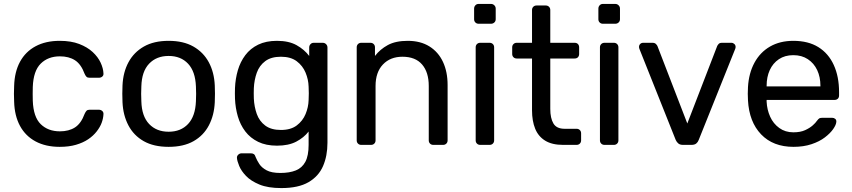

<svg xmlns="http://www.w3.org/2000/svg" viewBox="-20 -738 4340 978"><path d="M284 10Q213 10 161.5 -17.5Q110 -45 82 -96.5Q54 -148 52 -220Q51 -235 51 -260Q51 -285 52 -300Q54 -372 82 -423.5Q110 -475 161.5 -502.5Q213 -530 284 -530Q342 -530 383.5 -514Q425 -498 452 -473Q479 -448 492.5 -419Q506 -390 507 -364Q508 -354 501 -348Q494 -342 484 -342H436Q426 -342 421 -346.5Q416 -351 411 -362Q393 -411 362 -431Q331 -451 285 -451Q225 -451 187.5 -414Q150 -377 147 -295Q146 -259 147 -225Q150 -142 187.5 -105.5Q225 -69 285 -69Q331 -69 362 -89Q393 -109 411 -158Q416 -169 421 -174Q426 -179 436 -179H484Q494 -179 501 -172.5Q508 -166 507 -156Q506 -135 498 -113Q490 -91 472.5 -68.5Q455 -46 429 -28.5Q403 -11 367 -0.5Q331 10 284 10Z M839 10Q763 10 712 -19Q661 -48 634 -99.5Q607 -151 604 -217Q603 -234 603 -260.5Q603 -287 604 -303Q607 -370 634.5 -421Q662 -472 713 -501Q764 -530 839 -530Q914 -530 965 -501Q1016 -472 1043.5 -421Q1071 -370 1074 -303Q1075 -287 1075 -260.5Q1075 -234 1074 -217Q1071 -151 1044 -99.5Q1017 -48 966 -19Q915 10 839 10ZM839 -67Q901 -67 938 -106.5Q975 -146 978 -222Q979 -237 979 -260Q979 -283 978 -298Q975 -374 938 -413.5Q901 -453 839 -453Q777 -453 739.5 -413.5Q702 -374 700 -298Q699 -283 699 -260Q699 -237 700 -222Q702 -146 739.5 -106.5Q777 -67 839 -67Z M1413 220Q1345 220 1301.5 202Q1258 184 1233.5 158.5Q1209 133 1198.5 107.5Q1188 82 1187 67Q1186 57 1193.5 50Q1201 43 1210 43H1258Q1267 43 1273 47Q1279 51 1283 64Q1289 79 1301 97.5Q1313 116 1338 129.5Q1363 143 1408 143Q1455 143 1487 130Q1519 117 1535.5 86Q1552 55 1552 0V-68Q1528 -37 1489 -16.5Q1450 4 1391 4Q1335 4 1295 -15.5Q1255 -35 1229.5 -68.5Q1204 -102 1191.5 -145Q1179 -188 1177 -235Q1176 -263 1177 -290Q1179 -337 1191.5 -380Q1204 -423 1229.5 -457Q1255 -491 1295 -510.5Q1335 -530 1391 -530Q1451 -530 1490.5 -508Q1530 -486 1555 -453V-496Q1555 -506 1561.5 -513Q1568 -520 1578 -520H1624Q1634 -520 1641 -513Q1648 -506 1648 -496V-11Q1648 56 1625.5 108Q1603 160 1551.5 190Q1500 220 1413 220ZM1411 -76Q1461 -76 1491.5 -99Q1522 -122 1536.5 -157Q1551 -192 1552 -228Q1553 -242 1553 -262.5Q1553 -283 1552 -297Q1551 -333 1536.5 -368Q1522 -403 1491.5 -426Q1461 -449 1411 -449Q1361 -449 1331 -426.5Q1301 -404 1288 -367.5Q1275 -331 1273 -289Q1272 -263 1273 -236Q1275 -194 1288 -157.5Q1301 -121 1331 -98.5Q1361 -76 1411 -76Z M1820 0Q1810 0 1803.5 -6.5Q1797 -13 1797 -23V-497Q1797 -507 1803.5 -513.5Q1810 -520 1820 -520H1867Q1877 -520 1883.5 -513.5Q1890 -507 1890 -497V-453Q1916 -487 1955.5 -508.5Q1995 -530 2057 -530Q2122 -530 2167.5 -501.5Q2213 -473 2236.5 -422.5Q2260 -372 2260 -305V-23Q2260 -13 2253.5 -6.5Q2247 0 2237 0H2187Q2177 0 2170.5 -6.5Q2164 -13 2164 -23V-300Q2164 -370 2130 -409.5Q2096 -449 2030 -449Q1968 -449 1930.5 -409.5Q1893 -370 1893 -300V-23Q1893 -13 1886.5 -6.5Q1880 0 1870 0Z M2426 0Q2416 0 2409.5 -6.5Q2403 -13 2403 -23V-497Q2403 -507 2409.5 -513.5Q2416 -520 2426 -520H2474Q2484 -520 2490.5 -513.5Q2497 -507 2497 -497V-23Q2497 -13 2490.5 -6.5Q2484 0 2474 0ZM2418 -617Q2408 -617 2401.5 -623.5Q2395 -630 2395 -640V-694Q2395 -704 2401.5 -711Q2408 -718 2418 -718H2481Q2491 -718 2498 -711Q2505 -704 2505 -694V-640Q2505 -630 2498 -623.5Q2491 -617 2481 -617Z M2848 0Q2792 0 2757 -21.5Q2722 -43 2706 -82.5Q2690 -122 2690 -176V-440H2612Q2602 -440 2595.5 -446.5Q2589 -453 2589 -463V-497Q2589 -507 2595.5 -513.5Q2602 -520 2612 -520H2690V-687Q2690 -697 2696.5 -703.5Q2703 -710 2713 -710H2760Q2770 -710 2776.5 -703.5Q2783 -697 2783 -687V-520H2907Q2918 -520 2924 -513.5Q2930 -507 2930 -497V-463Q2930 -453 2924 -446.5Q2918 -440 2907 -440H2783V-183Q2783 -136 2799 -109Q2815 -82 2856 -82H2917Q2927 -82 2933.5 -75.5Q2940 -69 2940 -59V-23Q2940 -13 2933.5 -6.5Q2927 0 2917 0Z M3059 0Q3049 0 3042.5 -6.5Q3036 -13 3036 -23V-497Q3036 -507 3042.5 -513.5Q3049 -520 3059 -520H3107Q3117 -520 3123.5 -513.5Q3130 -507 3130 -497V-23Q3130 -13 3123.5 -6.5Q3117 0 3107 0ZM3051 -617Q3041 -617 3034.5 -623.5Q3028 -630 3028 -640V-694Q3028 -704 3034.5 -711Q3041 -718 3051 -718H3114Q3124 -718 3131 -711Q3138 -704 3138 -694V-640Q3138 -630 3131 -623.5Q3124 -617 3114 -617Z M3459 0Q3444 0 3435.5 -7Q3427 -14 3422 -25L3237 -489Q3235 -494 3235 -499Q3235 -508 3241 -514Q3247 -520 3256 -520H3304Q3315 -520 3321 -514Q3327 -508 3329 -503L3481 -109L3633 -503Q3635 -508 3640.5 -514Q3646 -520 3657 -520H3706Q3714 -520 3720.5 -514Q3727 -508 3727 -499Q3727 -494 3725 -489L3539 -25Q3535 -14 3526.5 -7Q3518 0 3502 0Z M4022 10Q3918 10 3857 -53.5Q3796 -117 3790 -227Q3789 -240 3789 -260.5Q3789 -281 3790 -294Q3794 -365 3823 -418.5Q3852 -472 3902.5 -501Q3953 -530 4021 -530Q4097 -530 4148.5 -498Q4200 -466 4227 -407Q4254 -348 4254 -269V-252Q4254 -241 4247.5 -235Q4241 -229 4231 -229H3885Q3885 -228 3885 -225Q3885 -222 3885 -220Q3887 -179 3903 -143.5Q3919 -108 3949.5 -86Q3980 -64 4021 -64Q4057 -64 4081 -75Q4105 -86 4120 -99.5Q4135 -113 4140 -121Q4149 -133 4154 -135.5Q4159 -138 4170 -138H4219Q4228 -138 4234.5 -132.5Q4241 -127 4240 -117Q4239 -102 4224 -80.5Q4209 -59 4181.5 -38Q4154 -17 4113.5 -3.5Q4073 10 4022 10ZM3885 -298H4159V-301Q4159 -346 4142.5 -381Q4126 -416 4095 -436.5Q4064 -457 4021 -457Q3978 -457 3947.5 -436.5Q3917 -416 3901 -381Q3885 -346 3885 -301Z"/></svg>

Font: Rubik Light
Style: Regular
Weight: 400
Version: Version 2.101